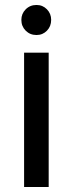

<svg xmlns="http://www.w3.org/2000/svg" viewBox="-20 -753 287 773"><path d="M176 0H77V-541H176ZM66 -673Q66 -698 83.5 -715.5Q101 -733 127 -733Q152 -733 169 -715.5Q186 -698 186 -673Q186 -647 169 -629.5Q152 -612 127 -612Q101 -612 83.5 -629.5Q66 -647 66 -673Z"/></svg>

Font: Medium
Style: Regular
Weight: 500
Designer: Fernando Haro
Foundry: deFharo
Version: Version 1.787